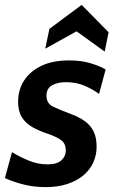

<svg xmlns="http://www.w3.org/2000/svg" viewBox="-33 -755 469 785"><path d="M153 10Q106 10 64 -0.5Q22 -11 -13 -27L16 -133Q45 -115 83 -99Q121 -83 162 -83Q200 -83 218 -99.5Q236 -116 236 -140Q236 -168 217 -182Q198 -196 160 -209Q126 -220 99 -235.5Q72 -251 56.5 -275.5Q41 -300 41 -339Q41 -387 65 -425Q89 -463 135.5 -485.5Q182 -508 250 -508Q298 -508 335.5 -497Q373 -486 399 -471L372 -371Q346 -390 312.5 -404.5Q279 -419 236 -419Q202 -419 179.5 -406Q157 -393 157 -364Q157 -332 184 -319Q211 -306 254 -290Q290 -277 314 -259.5Q338 -242 350 -217Q362 -192 362 -155Q362 -121 348.5 -91Q335 -61 308.5 -38.5Q282 -16 243 -3Q204 10 153 10ZM152 -556 169 -637 301 -735 411 -623 395 -544 280 -627Z"/></svg>

Font: Cabin VF Beta
Style: Italic
Weight: 400
Italic angle: -7°
Designer: Pablo Impallari
Foundry: Pablo Impallari. http://www.impallari.com Igino Marini. http://www.ikern.com
Version: Version 2.300